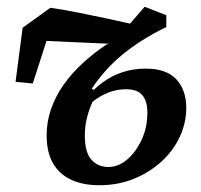

<svg xmlns="http://www.w3.org/2000/svg" viewBox="-20 -534 595 568"><path d="M77 -287 26 -292 47 -452 129 -511Q170 -505 212.5 -496.5Q255 -488 297.5 -479Q340 -470 379 -461L337 -403L74 -415L134 -464ZM274 14Q225 14 190 -2.5Q155 -19 136.5 -51.5Q118 -84 118 -134Q118 -174 131 -211.5Q144 -249 168 -283Q192 -317 224.5 -347Q257 -377 296 -403L334 -409L342 -438L408 -514L472 -489V-454Q431 -434 397.5 -412.5Q364 -391 337.5 -368.5Q311 -346 290 -322Q269 -298 251 -271L269 -264Q258 -244 249.5 -223Q241 -202 236 -180Q231 -158 231 -132Q231 -84 250 -62Q269 -40 301 -40Q330 -40 356 -62Q382 -84 399 -120.5Q416 -157 416 -201Q416 -235 401 -252.5Q386 -270 353 -270Q316 -270 281 -251Q246 -232 220 -197L214 -252L241 -250Q260 -273 285.5 -291.5Q311 -310 342.5 -320.5Q374 -331 412 -331Q472 -331 501.5 -299.5Q531 -268 531 -215Q531 -170 511.5 -128.5Q492 -87 456.5 -55Q421 -23 374.5 -4.5Q328 14 274 14Z"/></svg>

Font: Source Serif 4 SemiBold
Style: Italic
Weight: 600
Italic angle: -12°
Designer: Frank Grießhammer
Foundry: Adobe Systems Incorporated
Version: Version 4.004;hotconv 1.0.116;makeotfexe 2.5.65601